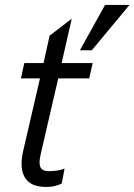

<svg xmlns="http://www.w3.org/2000/svg" viewBox="-20 -741 540 771"><path d="M300.8 -539.1 401.9 -721.2H500L348.6 -539.1ZM166 9.8Q102.1 9.8 79.8 -28.3Q57.6 -66.4 72.8 -133.8L140.6 -426.3H64L77.6 -487.8H154.8L179.2 -597.7L268.1 -666L227.5 -487.8H352.1L338.4 -426.3H213.9L143.1 -120.6Q134.8 -84 142.8 -68.8Q150.9 -53.7 174.8 -53.7Q193.4 -53.7 209.5 -56.2Q225.6 -58.6 232.4 -61.5L239.3 -64L228 -4.4Q202.1 9.8 166 9.8Z"/></svg>

Font: HK Grotesk Italic
Style: Regular
Weight: 400
Italic angle: -13°
Designer: Alfredo Marco Pradil and Stefan Peev
Foundry: Hanken Design Co.
Version: Version 1.000;PS 001.000;hotconv 1.0.88;makeotf.lib2.5.64775